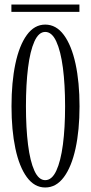

<svg xmlns="http://www.w3.org/2000/svg" viewBox="-20 -820 402 851"><path d="M180.5 11Q132.5 11 99 -34.8Q65.5 -80.5 48.2 -161.8Q31 -243 31 -349Q31 -455.5 48.2 -537.2Q65.5 -619 99 -665Q132.5 -711 180.5 -711Q229 -711 263 -665Q297 -619 314.8 -537.2Q332.5 -455.5 332.5 -349Q332.5 -243 314.8 -161.8Q297 -80.5 263 -34.8Q229 11 180.5 11ZM180.5 -21.5Q210 -21.5 229.5 -63.2Q249 -105 258.8 -179Q268.5 -253 268.5 -349Q268.5 -445 258.8 -519.5Q249 -594 229.5 -636.2Q210 -678.5 180.5 -678.5Q151.5 -678.5 132.5 -636.2Q113.5 -594 104.2 -519.5Q95 -445 95 -349Q95 -253 104.2 -179Q113.5 -105 132.5 -63.2Q151.5 -21.5 180.5 -21.5ZM30.5 -767.5V-800H332V-767.5Z"/></svg>

Font: Imbue 10pt Light
Style: Regular
Weight: 300
Designer: Tyler Finck
Foundry: Etcetera Type Company
Version: Version 1.102; ttfautohint (v1.8.3)